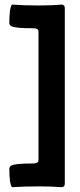

<svg xmlns="http://www.w3.org/2000/svg" viewBox="-20 -751 344 823"><path d="M145 -67.4V-612.8Q145 -618.2 144.3 -621.1Q143.6 -624 138.4 -627Q133.3 -629.9 123.5 -629.9Q80.1 -629.9 57.6 -632.3Q35.2 -634.8 27.6 -639.4Q20 -644 20 -653.3Q20 -716.3 31.2 -731.4Q80.6 -727.5 145 -727.5Q204.6 -727.5 243.2 -731.4Q257.8 -731.4 257.8 -716.3V36.1Q257.8 51.3 243.2 51.3Q202.6 47.9 145 47.9Q85 47.9 31.2 51.3Q20 36.1 20 -26.9Q20 -36.1 27.6 -40.8Q35.2 -45.4 57.6 -47.9Q80.1 -50.3 123.5 -50.3Q133.3 -50.3 138.4 -53.5Q143.6 -56.6 144.3 -59.6Q145 -62.5 145 -67.4Z"/></svg>

Font: Coustard
Style: Regular
Weight: 400
Foundry: vernon adams
Version: Version 1.001